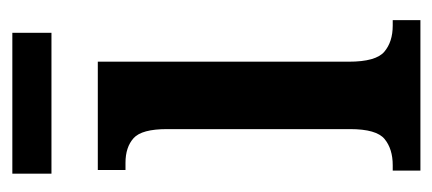

<svg xmlns="http://www.w3.org/2000/svg" viewBox="-220 -498 718 319"><g transform="rotate(-90 139.5 -339.0)"><path d="M15 0V-46H24Q51 -46 67.5 -59.5Q84 -73 84 -117V-421Q84 -463 69 -476.5Q54 -490 28 -490H16V-536H196V-119Q196 -74 212.5 -60Q229 -46 256 -46H265V0ZM10 -613V-678H244V-613Z"/></g></svg>

Font: Noto Serif Tamil ExtraCondensed SemiBold
Style: Italic
Weight: 600
Width: 2
Italic angle: -12°
Designer: Indian Type Foundry, Tom Grace, and the Monotype Design Team
Foundry: Monotype Imaging Inc.
Version: Version 2.003; ttfautohint (v1.8.4.7-5d5b)